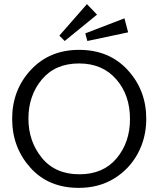

<svg xmlns="http://www.w3.org/2000/svg" viewBox="-20 -902 768 932"><path d="M451 -831 294 -703 268 -729 402 -882ZM602 -745 404 -703 394 -740 584 -813ZM690 -325Q690 -233 649 -157Q608 -81 534 -35.5Q460 10 362 10Q215 10 127 -88.5Q39 -187 39 -325Q39 -465 129.5 -562.5Q220 -660 364 -660Q510 -660 600 -562Q690 -464 690 -325ZM611 -324Q611 -441 544 -517.5Q477 -594 364 -594Q248 -594 183 -516Q118 -438 118 -326Q118 -216 183 -136Q248 -56 366 -56Q481 -56 546 -133.5Q611 -211 611 -324Z"/></svg>

Font: Zilla Slab
Style: Regular
Weight: 400
Designer: Typotheque.com
Foundry: Typotheque type foundry
Version: Version 1.1; 2017; ttfautohint (v1.6)